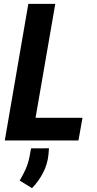

<svg xmlns="http://www.w3.org/2000/svg" viewBox="-20 -731 504 999"><path d="M409.2 -118.2 388.2 0H101.1L121.6 -118.2ZM267.6 -710.9 144.5 0H4.9L127.4 -710.9ZM234.9 40.5 231.9 75.2Q227.1 124 203.9 168.5Q180.7 212.9 146.5 248L82.5 208.5Q100.6 178.2 114 147.9Q127.4 117.7 133.8 83L141.6 41Z"/></svg>

Font: Roboto Condensed
Style: Bold Italic
Weight: 700
Italic angle: -12°
Designer: Christian Robertson
Foundry: Google
Version: Version 3.0